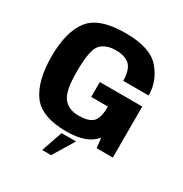

<svg xmlns="http://www.w3.org/2000/svg" viewBox="-193 -826 1090 1144"><g transform="rotate(30 352.0 -254.0)"><path d="M327 4C422 4 488.5 -20 526 -68.5L534.5 0H645.5V-351H353.5V-248.5H468V-229.5C466 -184.5 455.5 -154 436 -138C416.5 -122 385.5 -114 343.5 -114C298 -114 263.5 -128.5 239.5 -157.5C215.5 -186.5 203.5 -245.5 203.5 -334C203.5 -436.5 215.5 -500.5 239.5 -525.5C263.5 -550.5 298 -563 342.5 -563C385.5 -563 417 -553 438 -533.5C458.5 -514 470 -478.5 471 -427H645.5C645.5 -493 623 -552 578.5 -603.5C534 -655 455.5 -680.5 342 -680.5C221 -680.5 138.5 -652 94 -595C50 -537.5 28 -452.5 28 -340C28 -228 49.5 -143 92 -84C135 -25.5 213 4 327 4ZM258.5 171.5H320L407.5 26.5H308.5Z"/></g></svg>

Font: Anybody
Style: Bold
Weight: 700
Designer: Tyler Finck
Foundry: Etcetera Type Company
Version: Version 1.110